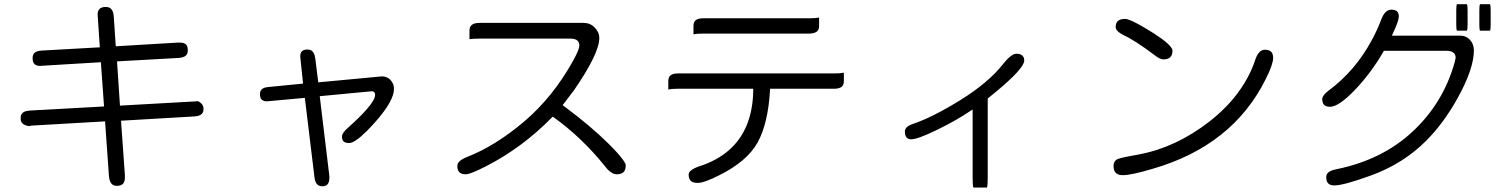

<svg xmlns="http://www.w3.org/2000/svg" viewBox="-20 -797 7040 894"><path d="M524.4 68.4Q543 68.4 552.2 59.1Q561.5 49.8 561.5 29.3V18.1L543.5 -234.9L885.3 -254.9Q918.5 -256.8 925.8 -276.4Q927.7 -282.2 927.7 -290Q927.7 -305.7 916.5 -315.9Q905.8 -326.2 897.5 -326.2H896L894.5 -325.2L538.6 -305.2L524.9 -511.2L813 -527.3Q841.8 -529.3 850.6 -544.9Q854.5 -552.2 854.5 -562.5Q854.5 -581.5 846.2 -589.8Q837.4 -598.6 818.4 -598.6H806.6L519 -581.5L509.8 -720.2Q507.8 -745.1 497.1 -755.9Q488.3 -764.6 472.7 -764.6Q452.6 -764.6 443.4 -755.4Q434.6 -746.6 434.6 -728.5L444.8 -576.7L173.3 -561.5Q150.4 -560.1 140.1 -550.3Q131.8 -541.5 131.8 -526.4Q131.8 -507.3 140.4 -498.8Q148.9 -490.2 166 -490.2L449.7 -507.3L464.4 -301.3L118.7 -282.2Q85.4 -280.3 78.1 -260.7Q76.2 -254.9 76.2 -246.8Q76.2 -238.8 78.1 -232.4Q82.5 -220.7 95.7 -215.3Q106.4 -210 115.2 -210Q118.2 -210 120.6 -210.4L123 -211.9L469.2 -231.9L487.3 22.9Q489.3 48.3 500.5 59.6Q508.8 68.4 524.4 68.4Z M1190.4 -358.4Q1190.4 -341.3 1198.5 -333.3Q1206.5 -325.2 1223.1 -325.2L1399.4 -341.3L1444.3 28.8Q1446.8 51.8 1457 61.5Q1465.3 70.3 1480.5 70.3Q1496.1 70.3 1503.9 62.5Q1513.2 53.2 1513.7 32.2V23.9L1468.8 -349.1Q1710.4 -372.1 1711.2 -372.1Q1711.9 -372.1 1713.1 -372.1Q1714.4 -372.1 1715.8 -371.6Q1719.7 -370.6 1722.2 -368.2Q1726.6 -363.8 1726.6 -355.5Q1726.6 -333 1688.5 -289.1Q1656.7 -252.4 1598.1 -200.2Q1572.3 -176.8 1572.3 -162.1Q1572.3 -146.5 1579.6 -138.7Q1587.9 -130.9 1605.5 -130.9Q1631.8 -130.9 1688.5 -187.5Q1706.5 -205.6 1727.5 -229Q1814.5 -327.6 1814.5 -382.8Q1814.5 -401.4 1805.2 -415.5Q1801.8 -420.9 1797.4 -425.8Q1781.2 -441.4 1758.3 -441.4L1461.9 -413.6L1448.2 -523.4Q1444.3 -556.6 1424.8 -564.5Q1418.9 -566.4 1411.1 -566.4Q1394 -566.4 1386 -558.3Q1377.9 -550.3 1377.9 -533.7L1391.1 -407.7L1227.1 -391.6Q1207.5 -389.6 1199 -381.3Q1190.4 -373 1190.4 -358.4Z M2770.5 -620.1Q2770.5 -647.5 2748 -669.9Q2727.5 -690.4 2697.3 -690.4H2212.9Q2186 -690.4 2174.8 -679.2Q2166 -670.4 2166 -654.3V-614.7Q2182.1 -617.2 2212.9 -617.2H2637.7Q2665.5 -617.2 2674.3 -600.6Q2677.7 -593.8 2677.7 -585.2Q2677.7 -576.7 2670.9 -559.6Q2664.1 -542.5 2647.5 -512.2Q2553.2 -343.3 2419.4 -230.2Q2285.6 -117.2 2156.7 -66.9Q2109.4 -48.8 2109.4 -24.4Q2109.4 -4.4 2118.7 4.9Q2128.4 14.6 2149.4 14.6Q2158.2 14.6 2181.2 5.9Q2204.1 -2.9 2248 -25.4Q2413.1 -110.8 2549.8 -250L2553.7 -253.9L2558.6 -250.5Q2688.5 -157.2 2795.4 -24.9Q2804.2 -13.2 2811 -6.3Q2832.5 14.6 2850.6 14.6Q2873 14.6 2883.3 4.4Q2893.6 -5.9 2893.6 -27.3Q2893.6 -35.6 2879.4 -54.7Q2859.4 -82.5 2812 -129.4Q2729 -211.4 2605.5 -303.2L2599.6 -307.1L2652.8 -377Q2770.5 -547.9 2770.5 -620.1Z M3793.9 -715.3Q3777.8 -711.9 3748 -711.9H3253.9Q3228.5 -711.9 3217.3 -701.2Q3209 -692.4 3209 -676.3V-637.2Q3225.1 -640.6 3253.9 -640.6H3748Q3774.4 -641.1 3785.6 -651.9Q3793.9 -660.2 3793.9 -676.3ZM3565.9 -383.8H3864.3Q3889.6 -383.8 3900.9 -394.5Q3909.2 -403.3 3909.2 -419.4V-458.5Q3893.1 -455.1 3864.3 -455.1H3136.7Q3111.3 -455.1 3100.1 -444.3Q3091.8 -435.5 3091.8 -419.4V-380.4Q3107.9 -383.8 3136.7 -383.8H3487.3V-377Q3484.9 -207.5 3389.2 -111.8Q3334.5 -57.1 3249 -26.9Q3209 -15.1 3194.3 -0.5Q3186.5 7.3 3186.5 15.6Q3186.5 35.2 3196.3 44.9Q3206.1 54.7 3228.5 54.7Q3258.3 54.7 3327.1 20Q3459 -45.4 3507.8 -134Q3556.6 -222.7 3565.4 -377.4Z M4575.7 76.2Q4579.1 65.9 4579.1 31.2V-338.4Q4729 -458 4746.6 -503.9Q4749 -509.8 4749 -512.9Q4749 -516.1 4748.8 -518.3Q4748.5 -520.5 4748.3 -522.7Q4748 -524.9 4747.6 -526.6Q4747.1 -528.3 4746.3 -530Q4745.6 -531.7 4744.6 -532.7Q4736.8 -546.9 4711.9 -546.9Q4704.1 -546.9 4694.3 -541Q4676.3 -530.8 4652.8 -501.5Q4584.5 -413.6 4453.4 -332Q4322.3 -250.5 4228.5 -219.2Q4201.7 -210 4195.3 -194.8Q4193.4 -190.4 4193.4 -184.6Q4193.4 -164.6 4202.1 -155.8Q4209.5 -148.4 4222.7 -148.4Q4253.4 -148.4 4344.2 -192.9Q4435.1 -237.3 4498 -280.3L4508.8 -287.1V31.2Q4508.8 65.9 4512.2 76.2Z M5869.1 -565.4Q5839.8 -565.4 5823.7 -515.6Q5811 -476.6 5790 -437.5Q5729 -322.8 5611.8 -231.4Q5455.1 -109.9 5283.7 -78.1Q5205.1 -64.5 5184.6 -56.6Q5178.7 -54.7 5174.3 -49.8Q5165 -40.5 5165 -24.4Q5165 -2.4 5175.5 8.1Q5186 18.6 5208 18.6Q5248 18.6 5347.7 -11.2Q5719.7 -119.1 5873.5 -428.7Q5891.1 -463.4 5899.7 -488.5Q5908.2 -513.7 5908.2 -527.3Q5908.2 -552.7 5891.6 -561Q5883.3 -565.4 5869.1 -565.4ZM5218.8 -709Q5194.8 -709 5184.1 -698.2Q5174.8 -689 5174.8 -670.9Q5174.8 -651.9 5211.9 -633.3Q5264.2 -609.4 5356.9 -539.6Q5381.3 -520.5 5396.5 -520.5Q5418.9 -520.5 5429.2 -530.8Q5439.5 -541 5439.5 -561.5Q5439.5 -568.4 5430.2 -580.1Q5404.3 -612.3 5308.6 -668.5Q5239.7 -709 5218.8 -709Z M6763.7 -777.3Q6760.7 -770.5 6760.7 -749V-682.6Q6760.7 -661.1 6763.7 -654.3H6810.5Q6813.5 -661.1 6813.5 -682.6V-749Q6813.5 -770.5 6810.5 -777.3ZM6871.1 -777.3Q6868.2 -770.5 6868.2 -749V-682.6Q6868.2 -661.1 6871.1 -654.3H6918Q6920.9 -661.1 6920.9 -682.6V-749Q6920.9 -770.5 6918 -777.3ZM6460.9 -630.9 6465.3 -640.6Q6493.2 -699.7 6493.2 -719.7Q6493.2 -735.8 6485.4 -743.7Q6477.1 -752 6458 -752Q6428.7 -752 6411.6 -706.5Q6392.6 -656.2 6366.2 -607.9Q6288.6 -464.8 6164.1 -373.5Q6136.7 -352.1 6136.7 -335.9Q6136.7 -317.4 6145.5 -308.6Q6154.3 -299.8 6172.9 -299.8Q6213.9 -299.8 6289.3 -378.9Q6364.7 -458 6421.9 -557.1L6423.8 -560.5H6715.8Q6739.3 -560.5 6749.5 -549.8Q6757.8 -542 6757.8 -528.3V-527.3L6752.4 -503.9Q6699.2 -316.4 6557.4 -184.3Q6415.5 -52.2 6201.7 -8.8Q6174.3 -3.4 6163.6 7.3Q6155.3 15.6 6155.3 27.3Q6155.3 47.9 6164.6 57.1Q6173.8 66.4 6192.9 66.4Q6236.3 66.4 6365.2 19.5Q6513.7 -34.7 6620.6 -141.6Q6701.2 -222.2 6766.6 -339.4Q6842.8 -476.6 6842.8 -562.5Q6842.8 -592.8 6822.3 -613.8Q6804.7 -630.9 6780.3 -630.9Z"/></svg>

Font: YuPearl-Light
Style: Light
Weight: 300
Designer: Max Yao
Foundry: Max-Everyday
Version: Version 1.011; ttfautohint (v1.8.3)